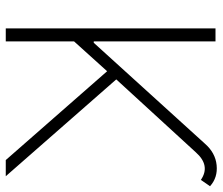

<svg xmlns="http://www.w3.org/2000/svg" viewBox="-73 -699 772 666"><g transform="rotate(90 313.0 -366.0)"><path d="M78.6 0V-727.5H123.5V-305.2H128.4L478 -690.4Q509.8 -727.1 552.7 -731.4Q595.7 -735.8 626 -708.5L604 -676.8Q554.2 -710.9 508.3 -659.2L255.4 -383.3L591.3 0H535.2L227.1 -351.6L123.5 -236.8V0Z"/></g></svg>

Font: Inter Display Extra Light
Style: Regular
Weight: 200
Designer: Rasmus Andersson
Foundry: rsms
Version: Version 4.000;git-4fc901f